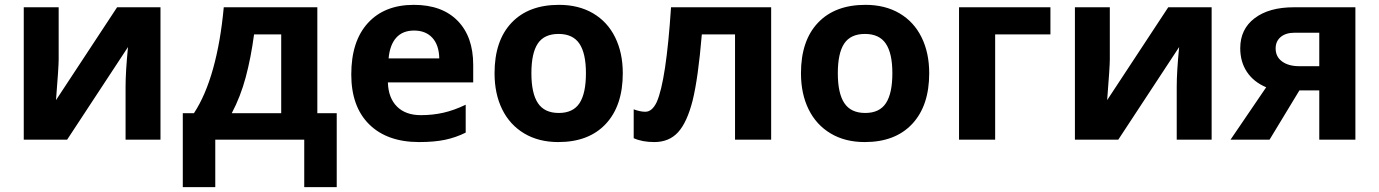

<svg xmlns="http://www.w3.org/2000/svg" viewBox="-20 -576 5689 792"><path d="M78 -546H222V-330Q222 -301 211 -163L463 -546H642V0H498V-218Q498 -281 508 -382L257 0H78Z M734 -109H780Q828 -182 859 -293Q890 -404 903 -546H1289V-109H1369V196H1235V0H868V196H734ZM1140 -109V-434H1028Q1015 -337 993.5 -257Q972 -177 936 -109Z M1429 -269Q1429 -406 1497.5 -481Q1566 -556 1687 -556Q1803 -556 1867.5 -490.5Q1932 -425 1932 -308V-236H1580Q1582 -172 1617.5 -136.5Q1653 -101 1716 -101Q1765 -101 1809 -111Q1853 -121 1901 -144V-29Q1861 -9 1816.5 0.5Q1772 10 1709 10Q1577 10 1503 -63Q1429 -136 1429 -269ZM1792 -335Q1791 -390 1763.5 -420Q1736 -450 1688 -450Q1641 -450 1614.5 -420.5Q1588 -391 1583 -335Z M2020 -274Q2020 -408 2090 -482Q2160 -556 2286 -556Q2367 -556 2426.5 -521Q2486 -486 2517.5 -422Q2549 -358 2549 -274Q2549 -140 2479 -65Q2409 10 2283 10Q2202 10 2142.5 -25.5Q2083 -61 2051.5 -125Q2020 -189 2020 -274ZM2397 -274Q2397 -356 2370 -396Q2343 -436 2284 -436Q2225 -436 2198.5 -396.5Q2172 -357 2172 -274Q2172 -191 2199 -150.5Q2226 -110 2285 -110Q2344 -110 2370.5 -150.5Q2397 -191 2397 -274Z M2594 -6V-125Q2621 -115 2642 -115Q2670 -115 2689 -155Q2728 -243 2748 -546H3161V0H3012V-434H2875Q2860 -254 2837 -161Q2814 -71 2777 -30.5Q2740 10 2679 10Q2629 10 2594 -6Z M3284 -274Q3284 -408 3354 -482Q3424 -556 3550 -556Q3631 -556 3690.5 -521Q3750 -486 3781.5 -422Q3813 -358 3813 -274Q3813 -140 3743 -65Q3673 10 3547 10Q3466 10 3406.5 -25.5Q3347 -61 3315.5 -125Q3284 -189 3284 -274ZM3661 -274Q3661 -356 3634 -396Q3607 -436 3548 -436Q3489 -436 3462.5 -396.5Q3436 -357 3436 -274Q3436 -191 3463 -150.5Q3490 -110 3549 -110Q3608 -110 3634.5 -150.5Q3661 -191 3661 -274Z M3936 -546H4313V-434H4085V0H3936Z M4414 -546H4558V-330Q4558 -301 4547 -163L4799 -546H4978V0H4834V-218Q4834 -281 4844 -382L4593 0H4414Z M5203 -216Q5151 -238 5123.5 -279.5Q5096 -321 5096 -377Q5096 -456 5155.5 -501Q5215 -546 5317 -546H5571V0H5422V-203H5340L5217 0H5056ZM5422 -303V-441H5320Q5284 -441 5263 -423.5Q5242 -406 5242 -376Q5242 -342 5268.5 -322.5Q5295 -303 5339 -303Z"/></svg>

Font: OpenSansMMV
Style: Bold
Weight: 700
Foundry: Ascender Corporation
Version: Version 4.001